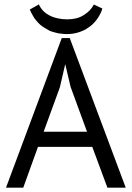

<svg xmlns="http://www.w3.org/2000/svg" viewBox="-20 -871 611 891"><path d="M478.5 0Q500 0 563.5 0Q499 -173.8 303.7 -694.3Q293.9 -694.3 266.6 -694.3Q202.1 -520.5 7.8 0Q27.3 0 87.9 0Q104.5 -46.9 156.2 -189.5Q218.8 -189.5 408.2 -189.5Q425.8 -141.6 478.5 0ZM257.8 -465.8Q263.7 -492.2 282.2 -571.3Q282.2 -571.3 283.2 -571.3Q289.1 -545.9 307.6 -467.8Q327.1 -416 383.8 -259.8Q334 -259.8 182.6 -259.8Q201.2 -311.5 257.8 -465.8ZM118.2 -827.1Q124 -812.5 131.8 -799.8Q138.7 -786.1 148.4 -775.4Q157.2 -764.6 167 -755.9Q177.7 -747.1 189.5 -740.2Q200.2 -733.4 211.9 -727.5Q224.6 -722.7 237.3 -719.7Q250 -715.8 263.7 -714.8Q276.4 -712.9 290 -712.9Q303.7 -712.9 317.4 -714.8Q331.1 -716.8 343.8 -720.7Q356.4 -724.6 369.1 -730.5Q380.9 -736.3 391.6 -744.1Q402.3 -751 412.1 -760.7Q421.9 -770.5 429.7 -781.2Q437.5 -792 444.3 -804.7Q451.2 -817.4 455.1 -832Q454.1 -832 453.1 -832Q453.1 -832 452.1 -833Q452.1 -833 451.2 -833Q451.2 -833 450.2 -834Q450.2 -834 449.2 -834Q449.2 -834 448.2 -835Q448.2 -835 447.3 -835Q446.3 -835 445.3 -835.9Q445.3 -835.9 444.3 -835.9Q444.3 -835.9 443.4 -836.9Q443.4 -836.9 443.4 -836.9Q443.4 -836.9 442.4 -837.9Q442.4 -837.9 441.4 -837.9Q441.4 -837.9 440.4 -837.9Q440.4 -837.9 439.5 -838.9Q439.5 -838.9 439.5 -838.9Q438.5 -838.9 437.5 -839.8Q437.5 -839.8 436.5 -839.8Q436.5 -839.8 436.5 -839.8Q436.5 -839.8 435.5 -840.8Q435.5 -840.8 434.6 -840.8Q434.6 -840.8 434.6 -840.8Q434.6 -840.8 433.6 -841.8Q433.6 -841.8 432.6 -841.8Q432.6 -841.8 431.6 -842.8Q431.6 -842.8 430.7 -842.8Q430.7 -842.8 429.7 -843.8Q429.7 -843.8 429.7 -843.8Q429.7 -843.8 427.7 -843.8Q427.7 -843.8 426.8 -844.7Q426.8 -844.7 425.8 -845.7Q425.8 -845.7 424.8 -845.7Q424.8 -845.7 423.8 -845.7Q423.8 -845.7 423.8 -846.7Q422.9 -846.7 421.9 -846.7Q421.9 -846.7 420.9 -847.7Q420.9 -847.7 420.9 -847.7Q419.9 -847.7 418.9 -848.6Q418.9 -848.6 418 -848.6Q418 -848.6 417 -849.6Q417 -849.6 416 -849.6Q416 -849.6 416 -850.6Q408.2 -835.9 397.5 -824.2Q386.7 -812.5 370.1 -801.8Q353.5 -791 334 -786.1Q314.5 -781.2 291 -781.2Q267.6 -781.2 248 -786.1Q227.5 -790 210.9 -798.8Q193.4 -807.6 180.7 -820.3Q168 -834 160.2 -850.6Q159.2 -850.6 158.2 -849.6Q158.2 -849.6 157.2 -848.6Q157.2 -848.6 156.2 -848.6Q156.2 -848.6 156.2 -847.7Q156.2 -847.7 155.3 -847.7Q155.3 -847.7 154.3 -846.7Q154.3 -846.7 153.3 -846.7Q153.3 -846.7 152.3 -845.7Q152.3 -845.7 150.4 -844.7Q150.4 -844.7 149.4 -844.7Q149.4 -844.7 148.4 -843.8Q148.4 -843.8 147.5 -843.8Q147.5 -843.8 147.5 -842.8Q147.5 -842.8 146.5 -842.8Q146.5 -842.8 145.5 -841.8Q145.5 -841.8 144.5 -841.8Q144.5 -841.8 143.6 -841.8Q143.6 -841.8 143.6 -840.8Q143.6 -840.8 141.6 -839.8Q141.6 -839.8 140.6 -839.8Q140.6 -839.8 140.6 -838.9Q140.6 -838.9 139.6 -838.9Q139.6 -838.9 138.7 -838.9Q138.7 -838.9 138.7 -837.9Q138.7 -837.9 136.7 -837.9Q136.7 -837.9 136.7 -836.9Q136.7 -836.9 134.8 -835.9Q134.8 -835.9 134.8 -835.9Q134.8 -835.9 133.8 -835.9Q133.8 -835.9 132.8 -835Q132.8 -835 132.8 -835Q132.8 -835 131.8 -835Q131.8 -835 130.9 -834Q130.9 -834 129.9 -833Q129.9 -833 128.9 -833Q128.9 -833 127.9 -832Q127.9 -832 127 -832Q127 -832 126 -831.1Q126 -831.1 125 -830.1Q125 -830.1 123 -830.1Q123 -830.1 122.1 -829.1Q122.1 -829.1 121.1 -829.1Q121.1 -829.1 120.1 -828.1Q120.1 -828.1 119.1 -827.1Q119.1 -827.1 118.2 -827.1Z"/></svg>

Font: Aptus Gothic JP
Style: Medium
Weight: 400
Designer: Fuminori Ogawa / Motoya
Version: Version 1